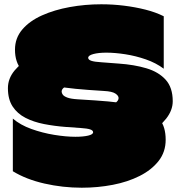

<svg xmlns="http://www.w3.org/2000/svg" viewBox="-20 -800 844 897"><path d="M480 -298Q510 -312 522 -321.5Q534 -331 534 -342Q534 -353 519 -363Q504 -373 466 -375L392 -380Q334 -384 273.5 -392Q213 -400 162.5 -419Q112 -438 81 -473.5Q50 -509 50 -568Q50 -622 84 -662Q118 -702 176 -728Q234 -754 306 -767Q378 -780 453 -780Q507 -780 559.5 -773.5Q612 -767 659.5 -755Q707 -743 745 -724V-479Q709 -506 661.5 -522.5Q614 -539 565.5 -546.5Q517 -554 477 -554Q440 -554 416 -547.5Q392 -541 392 -530Q392 -521 406.5 -516Q421 -511 455 -509L534 -503Q607 -498 664 -481Q721 -464 754 -427.5Q787 -391 787 -327Q787 -285 756.5 -246Q726 -207 673.5 -175.5Q621 -144 555 -124.5Q489 -105 417 -103ZM323 -411Q306 -407 293.5 -400.5Q281 -394 274.5 -387Q268 -380 268 -372Q268 -365 273.5 -357.5Q279 -350 295 -344Q311 -338 344 -336L423 -331Q486 -327 545 -319.5Q604 -312 651.5 -294.5Q699 -277 726.5 -242Q754 -207 754 -147Q754 -90 721 -48Q688 -6 632.5 22Q577 50 507 63.5Q437 77 362 77Q273 77 187.5 57.5Q102 38 40 0V-246Q75 -216 126.5 -197.5Q178 -179 233 -170Q288 -161 332 -161Q369 -161 392 -166.5Q415 -172 415 -182Q415 -191 401 -195.5Q387 -200 357 -202L286 -207Q234 -211 185.5 -220.5Q137 -230 99 -249.5Q61 -269 39 -302.5Q17 -336 17 -388Q17 -433 48 -470.5Q79 -508 131.5 -536Q184 -564 250 -580.5Q316 -597 387 -600Z"/></svg>

Font: Climate Crisis
Style: Regular
Weight: 400
Version: Version 1.003